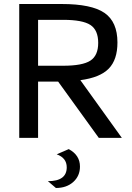

<svg xmlns="http://www.w3.org/2000/svg" viewBox="-20 -688 658 958"><path d="M323 56Q379 86 379 143Q379 190 345.5 220Q312 250 259 250L219 216Q313 216 313 147Q313 100 263 82ZM470 -474Q470 -538 431 -563.5Q392 -589 295 -589H170V-360H295Q392 -360 431 -385.5Q470 -411 470 -474ZM566 -476Q566 -390 522.5 -345.5Q479 -301 381 -288L588 0H473L270 -281H170V0H76V-668H288Q437 -668 501.5 -623.5Q566 -579 566 -476Z"/></svg>

Font: Atkinson Hyperlegible Pro
Style: Regular
Weight: 400
Designer: Elliott Scott, Megan Eiswerth, Linus Boman, Theodore Petrosky, Jacob Perez
Foundry: Braille Institute
Version: Version 1.5.1